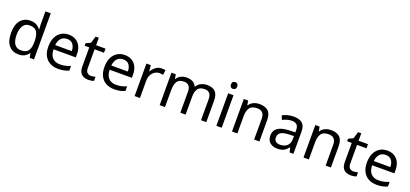

<svg xmlns="http://www.w3.org/2000/svg" viewBox="37 -1862 6359 2975"><g transform="rotate(20 3216.0 -375.0)"><path d="M275 10Q175 10 115 -59.5Q55 -129 55 -267Q55 -405 115.5 -475.5Q176 -546 276 -546Q338 -546 377.5 -523Q417 -500 442 -467H448Q447 -480 444.5 -505.5Q442 -531 442 -546V-760H530V0H459L446 -72H442Q418 -38 378 -14Q338 10 275 10ZM289 -63Q374 -63 408.5 -109.5Q443 -156 443 -250V-266Q443 -366 410 -419.5Q377 -473 288 -473Q217 -473 181.5 -416.5Q146 -360 146 -265Q146 -169 181.5 -116Q217 -63 289 -63Z M907 -546Q976 -546 1025.5 -516Q1075 -486 1101.5 -431.5Q1128 -377 1128 -304V-251H761Q763 -160 807.5 -112.5Q852 -65 932 -65Q983 -65 1022.5 -74.5Q1062 -84 1104 -102V-25Q1063 -7 1023 1.5Q983 10 928 10Q852 10 793.5 -21Q735 -52 702.5 -113.5Q670 -175 670 -264Q670 -352 699.5 -415Q729 -478 782.5 -512Q836 -546 907 -546ZM906 -474Q843 -474 806.5 -433.5Q770 -393 763 -321H1036Q1035 -389 1004 -431.5Q973 -474 906 -474Z M1443 -62Q1463 -62 1484 -65.5Q1505 -69 1518 -73V-6Q1504 1 1478 5.5Q1452 10 1428 10Q1386 10 1350.5 -4.5Q1315 -19 1293 -55Q1271 -91 1271 -156V-468H1195V-510L1272 -545L1307 -659H1359V-536H1514V-468H1359V-158Q1359 -109 1382.5 -85.5Q1406 -62 1443 -62Z M1832 -546Q1901 -546 1950.5 -516Q2000 -486 2026.5 -431.5Q2053 -377 2053 -304V-251H1686Q1688 -160 1732.5 -112.5Q1777 -65 1857 -65Q1908 -65 1947.5 -74.5Q1987 -84 2029 -102V-25Q1988 -7 1948 1.5Q1908 10 1853 10Q1777 10 1718.5 -21Q1660 -52 1627.5 -113.5Q1595 -175 1595 -264Q1595 -352 1624.5 -415Q1654 -478 1707.5 -512Q1761 -546 1832 -546ZM1831 -474Q1768 -474 1731.5 -433.5Q1695 -393 1688 -321H1961Q1960 -389 1929 -431.5Q1898 -474 1831 -474Z M2439 -546Q2454 -546 2471.5 -544.5Q2489 -543 2502 -540L2491 -459Q2478 -462 2462.5 -464Q2447 -466 2433 -466Q2392 -466 2356 -443.5Q2320 -421 2298.5 -380.5Q2277 -340 2277 -286V0H2189V-536H2261L2271 -438H2275Q2301 -482 2342 -514Q2383 -546 2439 -546Z M3190 -546Q3281 -546 3326 -499.5Q3371 -453 3371 -349V0H3284V-345Q3284 -472 3175 -472Q3097 -472 3063.5 -427Q3030 -382 3030 -296V0H2943V-345Q2943 -472 2833 -472Q2752 -472 2721 -422Q2690 -372 2690 -278V0H2602V-536H2673L2686 -463H2691Q2716 -505 2758.5 -525.5Q2801 -546 2849 -546Q2975 -546 3013 -456H3018Q3045 -502 3091.5 -524Q3138 -546 3190 -546Z M3582 -737Q3602 -737 3617.5 -723.5Q3633 -710 3633 -681Q3633 -653 3617.5 -639Q3602 -625 3582 -625Q3560 -625 3545 -639Q3530 -653 3530 -681Q3530 -710 3545 -723.5Q3560 -737 3582 -737ZM3625 -536V0H3537V-536Z M4053 -546Q4149 -546 4198 -499.5Q4247 -453 4247 -349V0H4160V-343Q4160 -472 4040 -472Q3951 -472 3917 -422Q3883 -372 3883 -278V0H3795V-536H3866L3879 -463H3884Q3910 -505 3956 -525.5Q4002 -546 4053 -546Z M4616 -545Q4714 -545 4761 -502Q4808 -459 4808 -365V0H4744L4727 -76H4723Q4688 -32 4649.5 -11Q4611 10 4543 10Q4470 10 4422 -28.5Q4374 -67 4374 -149Q4374 -229 4437 -272.5Q4500 -316 4631 -320L4722 -323V-355Q4722 -422 4693 -448Q4664 -474 4611 -474Q4569 -474 4531 -461.5Q4493 -449 4460 -433L4433 -499Q4468 -518 4516 -531.5Q4564 -545 4616 -545ZM4642 -259Q4542 -255 4503.5 -227Q4465 -199 4465 -148Q4465 -103 4492.5 -82Q4520 -61 4563 -61Q4631 -61 4676 -98.5Q4721 -136 4721 -214V-262Z M5232 -546Q5328 -546 5377 -499.5Q5426 -453 5426 -349V0H5339V-343Q5339 -472 5219 -472Q5130 -472 5096 -422Q5062 -372 5062 -278V0H4974V-536H5045L5058 -463H5063Q5089 -505 5135 -525.5Q5181 -546 5232 -546Z M5771 -62Q5791 -62 5812 -65.5Q5833 -69 5846 -73V-6Q5832 1 5806 5.5Q5780 10 5756 10Q5714 10 5678.5 -4.5Q5643 -19 5621 -55Q5599 -91 5599 -156V-468H5523V-510L5600 -545L5635 -659H5687V-536H5842V-468H5687V-158Q5687 -109 5710.5 -85.5Q5734 -62 5771 -62Z M6160 -546Q6229 -546 6278.5 -516Q6328 -486 6354.5 -431.5Q6381 -377 6381 -304V-251H6014Q6016 -160 6060.5 -112.5Q6105 -65 6185 -65Q6236 -65 6275.5 -74.5Q6315 -84 6357 -102V-25Q6316 -7 6276 1.5Q6236 10 6181 10Q6105 10 6046.5 -21Q5988 -52 5955.5 -113.5Q5923 -175 5923 -264Q5923 -352 5952.5 -415Q5982 -478 6035.5 -512Q6089 -546 6160 -546ZM6159 -474Q6096 -474 6059.5 -433.5Q6023 -393 6016 -321H6289Q6288 -389 6257 -431.5Q6226 -474 6159 -474Z"/></g></svg>

Font: Noto Sans Inscriptional Pahlavi
Style: Regular
Weight: 400
Designer: Monotype Design Team
Foundry: Monotype Imaging Inc.
Version: Version 2.003; ttfautohint (v1.8.4.7-5d5b)